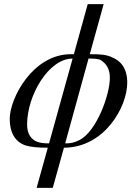

<svg xmlns="http://www.w3.org/2000/svg" viewBox="-20 -703 667 928"><path d="M481 -683H404L337 -441H322C139 -441 27 -229 27 -128C27 -64 52 -17 104 0C129 8 168 11 211 11L157 205H235L289 11C486 10 595 -187 595 -303C595 -374 564 -410 515 -429C487 -440 460 -441 414 -441ZM408 -420C429 -420 456 -419 466 -413C492 -397 511 -372 511 -327C511 -244 446 -67 364 -26C336 -12 320 -10 295 -10ZM217 -10C194 -10 175 -12 159 -18C128 -30 111 -59 111 -101C111 -242 215 -420 331 -420Z"/></svg>

Font: STIXGeneral
Style: Italic
Weight: 400
Italic angle: -16.33°
Designer: MicroPress Inc., with final additions and corrections provided by Coen Hoffman, Elsevier (retired)
Version: Version 1.1.0